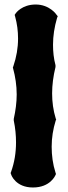

<svg xmlns="http://www.w3.org/2000/svg" viewBox="-20 -783 303 851"><path d="M231 -717C230 -719 200 -763 138 -763C77 -763 50 -725 49 -723L45 -717L47 -710C56 -677 60 -645 60 -612C60 -571 53 -530 39 -489L37 -484L38 -480C48 -443 54 -404 54 -364C54 -329 49 -292 41 -256V-249C48 -215 51 -183 51 -152C51 -106 44 -63 29 -21L27 -16L29 -11C29 -8 49 48 126 48C203 48 225 -5 226 -7L228 -12L226 -18C214 -56 209 -94 209 -133C209 -172 215 -210 227 -249L229 -253L227 -258C216 -294 211 -331 211 -369C211 -406 216 -445 226 -486V-494C218 -524 215 -554 215 -585C215 -623 221 -663 233 -704L236 -711Z"/></svg>

Font: Hanalei Fill
Style: Regular
Weight: 400
Designer: Astigmatic (AOETI)
Foundry: Astigmatic (AOETI)
Version: Version 1.000